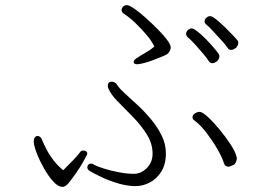

<svg xmlns="http://www.w3.org/2000/svg" viewBox="-20 -730 1040 750"><path d="M583 -548Q574 -568 553.5 -592.5Q533 -617 509 -640Q485 -663 463 -677Q455 -683 455 -691Q455 -698 461 -704Q467 -710 476 -710Q484 -710 504 -696.5Q524 -683 548 -661.5Q572 -640 595 -617Q618 -594 632.5 -574.5Q647 -555 647 -545Q647 -538 643.5 -531.5Q640 -525 637 -522Q634 -518 618 -511Q602 -504 582 -496.5Q562 -489 543.5 -484Q525 -479 516 -479Q502 -479 502 -488Q502 -496 516 -504Q527 -512 547.5 -523.5Q568 -535 583 -548ZM902 -543Q900 -542 894.5 -538.5Q889 -535 883 -535Q874 -535 869 -543Q863 -553 846.5 -571Q830 -589 813 -607.5Q796 -626 785 -635Q779 -640 779 -646Q779 -654 786 -660.5Q793 -667 801 -667Q809 -667 825.5 -653.5Q842 -640 860.5 -622Q879 -604 893 -589Q907 -574 909 -571Q910 -569 910.5 -567Q911 -565 911 -563Q911 -554 902 -543ZM828 -491Q825 -489 820 -486Q815 -483 809 -483Q801 -483 795 -492Q789 -502 773.5 -520.5Q758 -539 741 -557.5Q724 -576 713 -585Q707 -591 707 -598Q707 -606 714 -612.5Q721 -619 729 -619Q736 -619 752 -606.5Q768 -594 785.5 -576Q803 -558 817 -541.5Q831 -525 835 -518Q837 -515 837 -510Q837 -500 828 -491ZM440 -395Q448 -383 469.5 -363.5Q491 -344 518 -319Q545 -294 570 -264Q595 -234 611.5 -200.5Q628 -167 628 -131Q628 -88 610 -59.5Q592 -31 565 -17Q538 -3 510 -3Q478 -3 443.5 -13Q409 -23 379 -37Q349 -51 329 -63Q321 -69 321 -77Q321 -82 325 -86.5Q329 -91 336 -91Q342 -91 347 -87Q359 -80 386 -71.5Q413 -63 445 -57Q477 -51 502 -51Q531 -51 553.5 -73.5Q576 -96 576 -130Q576 -169 553.5 -205Q531 -241 499.5 -273Q468 -305 440.5 -333Q413 -361 404 -383Q401 -389 401 -394Q401 -411 417 -411Q422 -411 428.5 -407.5Q435 -404 440 -395ZM892 -86Q888 -84 882.5 -81.5Q877 -79 871 -79Q867 -79 862 -82Q857 -85 855 -92Q848 -115 829.5 -147Q811 -179 787.5 -210Q764 -241 740 -259Q732 -264 732 -272Q732 -281 741.5 -287Q751 -293 760 -293Q770 -293 791.5 -273.5Q813 -254 837 -225Q861 -196 880 -167Q899 -138 904 -118Q905 -116 905 -111Q905 -103 901 -95.5Q897 -88 892 -86ZM112 -177Q112 -188 116.5 -193.5Q121 -199 126 -199Q139 -199 145 -182Q151 -167 162.5 -145Q174 -123 191 -101.5Q208 -80 227 -65Q243 -82 261.5 -100Q280 -118 294 -137Q297 -142 306 -142Q311 -142 316 -139Q321 -136 321 -130Q321 -126 302.5 -93.5Q284 -61 249 -16Q236 0 224 0Q207 0 188 -21Q169 -42 152 -72Q135 -102 124 -130.5Q113 -159 112 -174Z"/></svg>

Font: Moon Stars Kai HW Light
Style: Regular
Weight: 300
Designer: GuiWonder
Version: Version 1.101